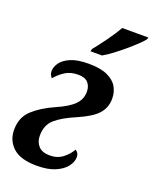

<svg xmlns="http://www.w3.org/2000/svg" viewBox="-144 -847 752 939"><g transform="rotate(20 231.5 -378.0)"><path d="M164 10Q79 10 39.5 -26Q0 -62 0 -118Q0 -183 42.5 -222Q85 -261 153 -291Q215 -318 243 -346Q271 -374 271 -414Q271 -442 255 -460Q239 -478 203 -478Q164 -478 136.5 -460.5Q109 -443 87 -417Q83 -422 78.5 -430Q74 -438 74 -451Q74 -471 89 -493Q104 -515 139 -530.5Q174 -546 233 -546Q294 -546 330.5 -529.5Q367 -513 383 -485.5Q399 -458 399 -424Q399 -378 370 -345Q341 -312 269 -281Q198 -251 163 -220Q128 -189 128 -134Q128 -101 147.5 -80Q167 -59 206 -59Q246 -59 273.5 -80.5Q301 -102 316 -129Q322 -126 328 -118Q334 -110 334 -96Q334 -71 315 -46.5Q296 -22 258.5 -6Q221 10 164 10ZM220 -606 223 -619Q247 -648 277 -689.5Q307 -731 327 -766H463L460 -756Q450 -743 429 -723Q408 -703 382 -681Q356 -659 329.5 -639Q303 -619 280 -606Z"/></g></svg>

Font: Noto Serif ExtraCondensed
Style: Bold Italic
Weight: 700
Width: 2
Italic angle: -12°
Designer: Monotype Design Team
Foundry: Monotype Imaging Inc.
Version: Version 2.013; ttfautohint (v1.8.4.7-5d5b)